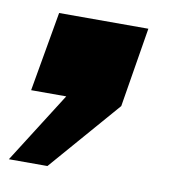

<svg xmlns="http://www.w3.org/2000/svg" viewBox="-77 -267 478 510"><g transform="rotate(10 162.5 -12.0)"><path d="M-21 190.9H83L248.5 0L283.7 -214.8H43L5.4 0H100.1Z"/></g></svg>

Font: Decalotype Black Italic
Style: Regular
Weight: 900
Italic angle: -10°
Designer: Alfredo Marco Pradil
Foundry: Alfredo Marco Pradil
Version: Version 1.0